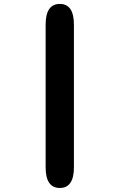

<svg xmlns="http://www.w3.org/2000/svg" viewBox="-20 -782 659 974"><path d="M211.5 -657Q211.5 -762 283.5 -762Q355 -762 355 -657V66.5Q355 171.5 283.5 171.5Q211.5 171.5 211.5 66.5Z"/></svg>

Font: Sono ExtraLight Monospace ExtraBold
Style: Regular
Weight: 800
Version: Version 2.112